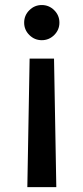

<svg xmlns="http://www.w3.org/2000/svg" viewBox="-20 -570 334 774"><path d="M207 184.3 197.8 -333.8H99.4L90.2 184.3ZM148.4 -549.7Q119.3 -549.7 98.4 -528.9Q77.4 -508.2 77.4 -478.7Q77.4 -449.6 98.4 -428.8Q119.3 -408 148.4 -408Q177.6 -408 198.5 -428.8Q219.5 -449.6 219.5 -478.7Q219.5 -508.2 198.5 -528.9Q177.6 -549.7 148.4 -549.7Z"/></svg>

Font: Inter UI Medium
Style: Regular
Weight: 500
Designer: Rasmus Andersson
Foundry: rsms
Version: 3.2;8d6f07862